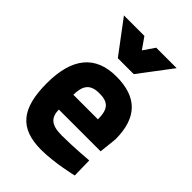

<svg xmlns="http://www.w3.org/2000/svg" viewBox="-224 -848 955 955"><g transform="rotate(45 253.5 -370.0)"><path d="M271 -111C199 -111 171 -135 170 -192H464L474 -286C474 -437 403 -511 256 -511C110 -511 35 -421 35 -243C35 -63 99 12 250 12C343 12 458 -16 458 -16L456 -120C456 -120 353 -111 271 -111ZM169 -295C170 -361 192 -392 256 -392C319 -392 342 -366 342 -295ZM197 -580H309L439 -752H295L254 -692L212 -752H68Z"/></g></svg>

Font: TitilliumText22L
Style: 999 wt
Weight: 900
Designer: Campivisivi
Foundry: Campivisivi
Version: 1.000